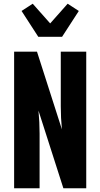

<svg xmlns="http://www.w3.org/2000/svg" viewBox="-20 -1013 540 1033"><path d="M56 0V-735H179L313 -317Q310 -348 308.5 -379Q307 -410 307 -441V-735H444V0H321L187 -418Q190 -387 191.5 -356Q193 -325 193 -294V0ZM186 -815 96 -954 156 -993 250 -887 344 -993 404 -954 314 -815Z"/></svg>

Font: Iosevka Term Curly Heavy
Style: Regular
Weight: 900
Designer: Belleve Invis
Foundry: Belleve Invis
Version: Version 32.3.0